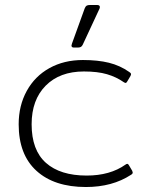

<svg xmlns="http://www.w3.org/2000/svg" viewBox="-20 -736 609 771"><path d="M267 -553 269 -561 320 -702Q323 -710 327.5 -713Q332 -716 342 -716H369Q381 -716 381 -708Q381 -703 379 -700L312 -556Q309 -550 304.5 -547.5Q300 -545 292 -545H277Q267 -545 267 -553ZM55 -237Q55 -312 87.5 -371Q120 -430 178.5 -462.5Q237 -495 313 -495Q373 -495 417.5 -484Q462 -473 499 -447Q505 -443 506 -440Q507 -437 504 -431L491 -409Q488 -403 484 -403Q482 -403 477 -406Q447 -427 409.5 -438Q372 -449 317 -449Q220 -449 163.5 -392Q107 -335 107 -237Q107 -133 164.5 -82Q222 -31 328 -31Q422 -31 484 -75Q488 -78 491 -78Q495 -78 498 -72L511 -50Q513 -44 513 -43Q513 -38 506 -34Q431 15 325 15Q198 15 126.5 -50Q55 -115 55 -237Z"/></svg>

Font: Mitr ExtraLight
Style: Regular
Weight: 275
Designer: Thanarat Vachiruckul
Foundry: Cadson Demak Co.,Ltd.
Version: Version 1.001